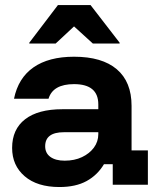

<svg xmlns="http://www.w3.org/2000/svg" viewBox="-20 -736 632 765"><path d="M216.7 9.2Q128.3 9.2 78.3 -33.8Q28.3 -76.7 28.3 -146.7Q28.3 -220.8 80 -260.8Q131.7 -300.8 228.3 -300.8H371.7V-320Q371.7 -400.8 275 -400.8Q190.8 -400.8 173.3 -342.5H35.8Q52.5 -425 113.3 -467.5Q174.2 -510 275 -510Q386.7 -510 445.4 -460Q504.2 -410 504.2 -314.2V-136.7H569.2V0H429.2V-81.7H394.2Q368.3 -38.3 325 -14.6Q281.7 9.2 216.7 9.2ZM237.5 -95.8Q276.7 -95.8 306.7 -110Q336.7 -124.2 354.2 -147.9Q371.7 -171.7 371.7 -201.7V-209.2H235Q160 -209.2 160 -153.3Q160 -125.8 180.8 -110.8Q201.7 -95.8 237.5 -95.8ZM96.7 -562.5V-565.8L210.8 -715.8H340.8L456.7 -565.8V-562.5H350L275 -630.8L201.7 -562.5Z"/></svg>

Font: Funnel Display
Style: Bold
Weight: 700
Designer: NORD ID, Kristian Moeller
Foundry: Dicotype
Version: Version 1.000